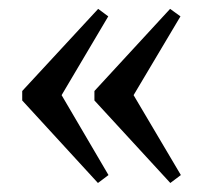

<svg xmlns="http://www.w3.org/2000/svg" viewBox="-20 -425 457 426"><path d="M357.9 -19 189.5 -202.1V-223.1L357.4 -405.3L380.4 -388.7L276.4 -213.9L381.3 -36.6ZM197.3 -19 29.3 -202.1V-223.1L197.8 -405.3L220.2 -388.7L116.7 -213.9L220.7 -36.6Z"/></svg>

Font: Elstob 14pt Medium
Style: Regular
Weight: 500
Designer: Peter S. Baker
Version: Version 1.015